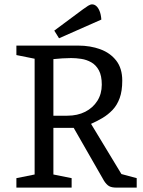

<svg xmlns="http://www.w3.org/2000/svg" viewBox="-20 -856 651 876"><path d="M54.8 0V-43.2L138 -59.9V-588.1L54.8 -604.8V-648H336.8Q392.1 -648 437.7 -631.2Q483.2 -614.5 510.5 -579.3Q537.8 -544.1 537.8 -488Q537.8 -440.9 526.1 -408.6Q514.3 -376.3 493.8 -354.7Q473.2 -333 447.9 -317.9Q422.6 -302.9 395.4 -290.9L534 -61.9L603.7 -43.2V0H512Q489.3 0 477.5 -6.9Q465.7 -13.8 454.6 -31.1L316.2 -272.7H223.6V-59.9L306.8 -43.2V0ZM223.6 -328.1H287Q333.5 -328.1 368.8 -346Q404 -364 424.2 -395.9Q444.4 -427.9 444.4 -469.7Q444.4 -511.1 430.9 -535.6Q417.4 -560 396.2 -571.8Q375 -583.7 350.9 -587.4Q326.9 -591.1 304.8 -591.1Q286.6 -591.1 264.3 -589.7Q242 -588.3 223.6 -586.3ZM249.4 -681.4 227.6 -716.3 358.6 -813.6Q371.6 -823.3 382 -829.7Q392.4 -836.1 400.2 -836.1Q410.3 -836.1 418.9 -828.8Q427.6 -821.6 434.1 -806.2Q440.6 -790.9 442.4 -766.7Z"/></svg>

Font: Faustina Light
Style: Regular
Weight: 300
Designer: Alfonso Garcia
Foundry: http://www.omnibus-type.com
Version: Version 1.200